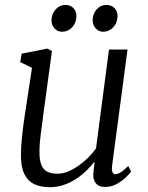

<svg xmlns="http://www.w3.org/2000/svg" viewBox="-20 -768 617 798"><path d="M187 10Q151 10 124 -2Q97 -14 82 -43Q67 -72 67 -123Q67 -140.5 68.2 -161.2Q69.5 -182 72 -205Q74.5 -228 77.5 -251.2Q80.5 -274.5 84 -296L113 -486L64 -510L70 -545L177 -566L196 -556L160 -292Q157.5 -270.5 154.8 -250.5Q152 -230.5 149.5 -211.5Q147 -192.5 145.5 -173.8Q144 -155 144 -136Q144 -99 153.2 -79.5Q162.5 -60 179.5 -53Q196.5 -46 219 -46Q247.5 -46 277.5 -61.8Q307.5 -77.5 334.2 -101.5Q361 -125.5 379 -151L433 -562H510L446 -80Q443.5 -61.5 447.5 -52.8Q451.5 -44 459 -44Q469 -44 482 -52Q495 -60 513 -78L525 -55Q521 -48.5 505.5 -33Q490 -17.5 466.8 -4.2Q443.5 9 416 9Q389 9 376.5 -9Q364 -27 369 -57Q369 -58.5 369.5 -62.5Q370 -66.5 370.8 -72Q371.5 -77.5 372 -83.2Q372.5 -89 373 -94L372 -95Q356.5 -75.5 337 -56.8Q317.5 -38 294 -23Q270.5 -8 243.8 1Q217 10 187 10ZM237.5 -636Q219.5 -636 206.5 -650.2Q193.5 -664.5 194 -685Q195 -711.5 211.8 -729.5Q228.5 -747.5 251 -747.5Q273 -747.5 285.5 -734Q298 -720.5 297.5 -700.5Q297 -673 279.8 -654.5Q262.5 -636 237.5 -636ZM408.5 -636Q390.5 -636 377.5 -650.2Q364.5 -664.5 365 -685Q366 -711.5 382.2 -729.5Q398.5 -747.5 421.5 -747.5Q443.5 -747.5 456.2 -734Q469 -720.5 468.5 -700.5Q468 -673 450.8 -654.5Q433.5 -636 408.5 -636Z"/></svg>

Font: Merriweather Light 18pt Light
Style: Italic
Weight: 300
Italic angle: -7.8°
Version: Version 2.101